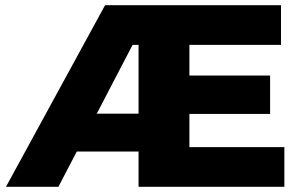

<svg xmlns="http://www.w3.org/2000/svg" viewBox="-20 -720 1155 740"><path d="M1076 -153V0H514V-136H276L205 0H3L385 -700H1063V-547H710V-429H1021V-281H710V-153ZM514 -282V-547H491L353 -282Z"/></svg>

Font: CMG Sans ExtraBold
Style: Regular
Weight: 800
Designer: Julieta Ulanovsky
Foundry: Julieta Ulanovsky
Version: Version 7.200